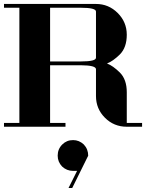

<svg xmlns="http://www.w3.org/2000/svg" viewBox="-20 -635 732 962"><path d="M0 0V-19H77.1V-596.2H0V-615.2H460.9Q524.4 -615.2 569.8 -569.8Q615.2 -524.4 615.2 -460.9Q615.2 -397 580.6 -362.3Q545.9 -328.1 516.1 -316.9Q545.9 -305.7 580.6 -271.5Q615.2 -236.8 615.2 -172.9V-19H691.9V0H615.2Q550.8 0 505.9 -44.9Q460.9 -89.8 460.9 -153.8V-288.1Q460.9 -307.6 384.8 -308.1H231V-19H308.1V0ZM231 -327.1H384.8Q461.9 -327.1 460.9 -346.2V-577.1Q460.9 -596.2 384.8 -596.2H231ZM269 145Q269 111.8 292 88.9Q314 66.9 346.2 66.9Q376.5 66.9 399.9 88.9Q421.9 112.3 421.9 145L341.8 307.1H323.2L366.2 221.2H346.2Q314.5 221.2 291 199.2Q269 175.8 269 145Z"/></svg>

Font: Hjet
Style: Regular
Weight: 400
Designer: T. Christopher White
Version: Version 1.2